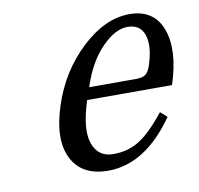

<svg xmlns="http://www.w3.org/2000/svg" viewBox="-58 -483 578 558"><g transform="rotate(-10 231.5 -204.0)"><path d="M388.2 -267.6Q405.8 -322.3 394.5 -355Q383.3 -387.7 345.9 -387.7Q308.6 -387.7 268.6 -345.9Q228.5 -304.2 206.1 -234.4H344.7Q363.8 -234.4 372.8 -241.2Q381.8 -248 388.2 -267.6ZM415.5 -109.9Q328.6 14.2 219.2 14.2Q141.6 14.2 112.5 -43Q83.5 -100.1 114.7 -196.3Q146 -292.5 215.8 -357.9Q285.6 -423.3 357.7 -423.3Q429.7 -423.3 453.1 -360.6Q476.6 -297.9 444.3 -198.7H193.8Q167 -115.7 182.1 -73.2Q197.3 -30.8 241.9 -30.8Q286.6 -30.8 320.8 -53Q355 -75.2 396 -127.4Z"/></g></svg>

Font: RIT Rachana
Style: Italic
Weight: 400
Designer: Hussain KH
Version: 1.5.2